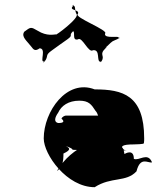

<svg xmlns="http://www.w3.org/2000/svg" viewBox="-20 -832 652 799"><path d="M111 -637C119 -626 126 -617 145 -631C174 -630 145 -575 162 -576C180 -590 146 -561 165 -575C185 -601 164 -600 197 -623C215 -637 241 -654 260 -668C288 -688 263 -682 284 -702C300 -718 261 -688 280 -702C298 -707 276 -661 304 -668C322 -682 348 -609 367 -623C400 -627 379 -574 399 -575C417 -589 383 -562 402 -576C419 -602 390 -603 419 -631C437 -645 406 -625 425 -639C454 -667 443 -657 475 -672C493 -686 455 -660 474 -674C479 -686 413 -668 417 -692C435 -706 285 -760 304 -774C314 -794 263 -787 284 -807C300 -823 261 -793 280 -807C298 -812 288 -794 298 -774C316 -760 205 -678 213 -689C206 -689 175 -680 137 -704C108 -721 108 -720 81 -700C67 -679 92 -662 111 -637ZM579 -238C580 -242 580 -252 580 -256C580 -436 491 -460 374 -460C258 -505 162 -368 162 -256C162 -189 258 -53 374 -53C444 -98 504 -72 548 -119C564 -182 595 -153 612 -156V-158C594 -200 558 -161 537 -171C537 -216 498 -191 498 -191C490 -240 479 -207 478 -213C478 -258 475 -213 475 -213C476 -251 438 -260 393 -254C330 -232 277 -198 244 -158C214 -123 209 -104 236 -142C244 -158 244 -181 244 -193C278 -209 270 -216 254 -224C250 -225 280 -217 282 -209C277 -207 512 -206 512 -206C508 -206 501 -206 496 -209C478 -223 490 -231 535 -231C579 -232 579 -234 579 -238ZM222 -363C235 -392 265 -413 310 -413C349 -413 360 -398 378 -370C389 -359 385 -345 400 -340C406 -340 394 -351 402 -351H254C250 -351 238 -346 236 -338C249 -327 246 -320 222 -320C204 -324 207 -342 222 -363Z"/></svg>

Font: Hussar Przerywany
Style: Regular
Weight: 400
Foundry: Cannot Into Space Fonts
Version: Version 0.982